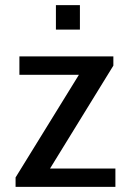

<svg xmlns="http://www.w3.org/2000/svg" viewBox="-20 -732 515 752"><path d="M41 0V-37L289 -439H56V-511H424V-475L176 -72H432V0ZM199 -616V-712H293V-616Z"/></svg>

Font: Chivo Medium
Style: Regular
Weight: 400
Version: Version 2.002